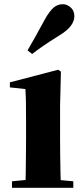

<svg xmlns="http://www.w3.org/2000/svg" viewBox="-20 -894 398 914"><path d="M37 0V-31L142 -41H220L329 -31V0ZM101 0Q102 -26 102.5 -68.5Q103 -111 103.5 -157Q104 -203 104 -238V-318Q104 -368 103.5 -401.5Q103 -435 101 -470L27 -478V-502L257 -562L270 -553L266 -392V-238Q266 -203 266.5 -157Q267 -111 268 -68.5Q269 -26 270 0ZM111 -654Q128 -683 146.5 -716Q165 -749 196 -806Q216 -841 235 -857.5Q254 -874 279 -874Q299 -874 316.5 -858.5Q334 -843 334 -817Q334 -794 317.5 -771.5Q301 -749 265 -727Q214 -695 185 -675Q156 -655 133 -637Z"/></svg>

Font: Noto Serif SC ExtraLight Black
Style: Regular
Weight: 900
Version: Version 2.002-H1;hotconv 1.1.0;makeotfexe 2.6.0